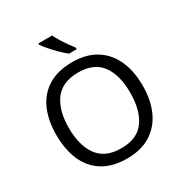

<svg xmlns="http://www.w3.org/2000/svg" viewBox="-214 -1103 1208 1271"><g transform="rotate(-30 390.5 -467.0)"><path d="M720 -358Q720 -247 682.5 -164.5Q645 -82 572 -36Q499 10 391 10Q280 10 206.5 -36Q133 -82 97 -165Q61 -248 61 -359Q61 -469 97 -551Q133 -633 206.5 -679Q280 -725 392 -725Q499 -725 572 -679.5Q645 -634 682.5 -551.5Q720 -469 720 -358ZM156 -358Q156 -223 213 -145.5Q270 -68 391 -68Q513 -68 569 -145.5Q625 -223 625 -358Q625 -493 569 -569.5Q513 -646 392 -646Q271 -646 213.5 -569.5Q156 -493 156 -358ZM366 -944Q377 -922 393.5 -894.5Q410 -867 428.5 -841Q447 -815 462 -796V-784H403Q380 -802 351 -830.5Q322 -859 297.5 -887.5Q273 -916 261 -934V-944Z"/></g></svg>

Font: Noto Sans Tifinagh Rhissa Ixa
Style: Regular
Weight: 400
Designer: JamraPatel
Foundry: JamraPatel LLC
Version: Version 2.006; ttfautohint (v1.8.4.7-5d5b)